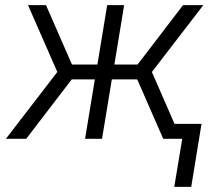

<svg xmlns="http://www.w3.org/2000/svg" viewBox="-20 -540 840 747"><path d="M658 187 689 0H615L514 -231H415L377 0H311L349 -231H259L82 0H3L203 -260L89 -520H159L260 -289H359L397 -520H463L425 -289H515L543 -325L692 -520H771L571 -260L659 -58H764L724 187Z"/></svg>

Font: Iosevka Aile Light Oblique
Style: Regular
Weight: 300
Italic angle: -9°
Designer: Belleve Invis
Foundry: Belleve Invis
Version: Version 31.1.0; ttfautohint (v1.8.4)